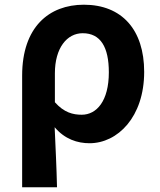

<svg xmlns="http://www.w3.org/2000/svg" viewBox="-20 -594 679 815"><path d="M74 201H222C220 114 216 37 212 -54C255 -3 309 14 360 14C479 14 592 -97 592 -289C592 -468 497 -574 336 -574C188 -574 74 -479 74 -273ZM327 -107C290 -107 252 -116 213 -160V-283C213 -390 264 -453 331 -453C407 -453 442 -394 442 -287C442 -165 390 -107 327 -107Z"/></svg>

Font: Noto Sans T Chinese Bold
Style: Bold
Weight: 700
Designer: Ryoko NISHIZUKA (kana & ideographs); Paul D. Hunt (Latin, Greek & Cyrillic); Wenlong ZHANG (bopomofo); Sandoll Communica
Foundry: Adobe Systems Incorporated
Version: Version 1.000;PS 1;hotconv 1.0.78;makeotf.lib2.5.61930